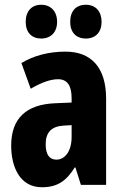

<svg xmlns="http://www.w3.org/2000/svg" viewBox="-20 -777 518 807"><path d="M88 -685C88 -640 114 -615 153 -615C194 -615 220 -642 220 -685C220 -729 194 -757 153 -757C114 -757 88 -731 88 -685ZM275 -685C275 -641 300 -615 341 -615C382 -615 407 -642 407 -685C407 -729 382 -757 341 -757C300 -757 275 -731 275 -685ZM255 -560C185 -560 121 -543 70 -512L109 -404C155 -431 193 -444 224 -444C263 -444 281 -417 281 -364V-346L211 -343C92 -338 27 -281 27 -165C27 -76 63 10 156 10C222 10 259 -17 294 -73H297L320 0H426V-362C426 -494 363 -560 255 -560ZM247 -249 281 -251V-201C281 -143 254 -106 217 -106C188 -106 172 -127 172 -171C172 -221 197 -246 247 -249Z"/></svg>

Font: Noto Sans Armenian ExtraCondensed ExtraBold
Style: Regular
Weight: 800
Width: 2
Designer: Monotype Design Team
Foundry: Monotype Imaging Inc.
Version: Version 2.008